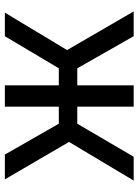

<svg xmlns="http://www.w3.org/2000/svg" viewBox="90 -660 570 790"><g transform="rotate(-90 375.0 -265.0)"><path d="M186 -266 32 -530H134L261 -308H331V-530H419V-308H489L621 -530H718L564 -274L723 0H621L489 -232H419V0H331V-232H261L125 0H27Z"/></g></svg>

Font: Golos UI VF
Style: Regular
Weight: 400
Designer: A.Korolkova, Vitaly Kuzmin
Foundry: ParaType Ltd
Version: Version 2.000